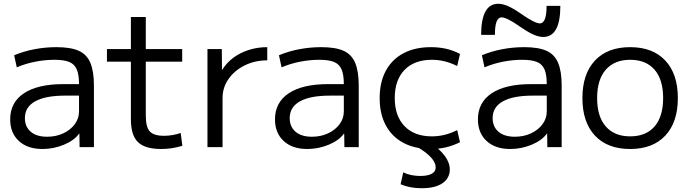

<svg xmlns="http://www.w3.org/2000/svg" viewBox="-20 -780 3657 1018"><path d="M205 10Q126 10 80 -32.5Q34 -75 34 -147Q34 -237 107 -285.5Q180 -334 316 -334H399Q399 -384 387 -412Q375 -440 347 -451.5Q319 -463 269 -463Q219 -463 167.5 -453Q116 -443 69 -423L55 -487Q105 -508 162.5 -519Q220 -530 279 -530Q354 -530 397 -511Q440 -492 459 -447Q478 -402 478 -327V0H402L401 -71H399Q373 -35 318.5 -12.5Q264 10 205 10ZM230 -55Q277 -55 315.5 -73Q354 -91 376.5 -121.5Q399 -152 399 -189V-273H326Q220 -273 166 -242.5Q112 -212 112 -154Q112 -108 143 -81.5Q174 -55 230 -55Z M834 10Q749 10 711.5 -26.5Q674 -63 674 -147V-453H547V-520H674V-690H753V-520H946V-453H753V-167Q753 -107 774 -83.5Q795 -60 849 -60Q873 -60 895.5 -64Q918 -68 938 -75L947 -7Q917 2 889.5 6Q862 10 834 10Z M1080 0V-520H1156L1157 -411H1159Q1182 -448 1218 -474.5Q1254 -501 1300 -515.5Q1346 -530 1397 -530V-460Q1331 -460 1277 -433Q1223 -406 1191.5 -361Q1160 -316 1160 -260V0Z M1609 10Q1530 10 1484 -32.5Q1438 -75 1438 -147Q1438 -237 1511 -285.5Q1584 -334 1720 -334H1803Q1803 -384 1791 -412Q1779 -440 1751 -451.5Q1723 -463 1673 -463Q1623 -463 1571.5 -453Q1520 -443 1473 -423L1459 -487Q1509 -508 1566.5 -519Q1624 -530 1683 -530Q1758 -530 1801 -511Q1844 -492 1863 -447Q1882 -402 1882 -327V0H1806L1805 -71H1803Q1777 -35 1722.5 -12.5Q1668 10 1609 10ZM1634 -55Q1681 -55 1719.5 -73Q1758 -91 1780.5 -121.5Q1803 -152 1803 -189V-273H1730Q1624 -273 1570 -242.5Q1516 -212 1516 -154Q1516 -108 1547 -81.5Q1578 -55 1634 -55Z M2265 10Q2180 10 2119 -22.5Q2058 -55 2025.5 -115.5Q1993 -176 1993 -260Q1993 -344 2025.5 -404.5Q2058 -465 2119 -497.5Q2180 -530 2265 -530Q2307 -530 2345 -521.5Q2383 -513 2419 -494L2404 -430Q2370 -447 2337 -455Q2304 -463 2270 -463Q2177 -463 2125 -409.5Q2073 -356 2073 -260Q2073 -165 2125 -111Q2177 -57 2270 -57Q2304 -57 2337 -65Q2370 -73 2404 -90L2419 -26Q2383 -8 2345 1Q2307 10 2265 10ZM2215 218Q2153 218 2104 197L2118 134Q2139 144 2162 148.5Q2185 153 2209 153Q2232 153 2250 148.5Q2268 144 2279 134Q2290 124 2290 107Q2290 82 2265 54.5Q2240 27 2193 0L2265 -20Q2313 12 2339 47.5Q2365 83 2365 120Q2365 147 2349 169.5Q2333 192 2300 205Q2267 218 2215 218Z M2685 10Q2606 10 2560 -32.5Q2514 -75 2514 -147Q2514 -237 2587 -285.5Q2660 -334 2796 -334H2879Q2879 -384 2867 -412Q2855 -440 2827 -451.5Q2799 -463 2749 -463Q2699 -463 2647.5 -453Q2596 -443 2549 -423L2535 -487Q2585 -508 2642.5 -519Q2700 -530 2759 -530Q2834 -530 2877 -511Q2920 -492 2939 -447Q2958 -402 2958 -327V0H2882L2881 -71H2879Q2853 -35 2798.5 -12.5Q2744 10 2685 10ZM2710 -55Q2757 -55 2795.5 -73Q2834 -91 2856.5 -121.5Q2879 -152 2879 -189V-273H2806Q2700 -273 2646 -242.5Q2592 -212 2592 -154Q2592 -108 2623 -81.5Q2654 -55 2710 -55ZM2860 -584Q2836 -584 2806.5 -597.5Q2777 -611 2735 -640Q2703 -663 2678 -675.5Q2653 -688 2639 -688Q2622 -688 2613 -665.5Q2604 -643 2604 -595H2531Q2531 -760 2622 -760Q2646 -760 2676 -746.5Q2706 -733 2747 -704Q2780 -681 2804.5 -668.5Q2829 -656 2843 -656Q2860 -656 2869 -679Q2878 -702 2878 -749H2951Q2951 -584 2860 -584Z M3321 10Q3201 10 3134.5 -61Q3068 -132 3068 -260Q3068 -388 3134.5 -459Q3201 -530 3321 -530Q3441 -530 3507.5 -459Q3574 -388 3574 -260Q3574 -132 3507.5 -61Q3441 10 3321 10ZM3321 -57Q3405 -57 3450.5 -109.5Q3496 -162 3496 -260Q3496 -358 3450.5 -410.5Q3405 -463 3321 -463Q3238 -463 3192 -410.5Q3146 -358 3146 -260Q3146 -162 3192 -109.5Q3238 -57 3321 -57Z"/></svg>

Font: M PLUS 1 Thin
Style: Regular
Weight: 400
Version: Version 1.001